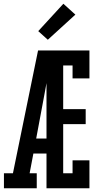

<svg xmlns="http://www.w3.org/2000/svg" viewBox="-20 -1004 540 1024"><path d="M1 0V-80H49L183 -735H260Q249 -674 237.5 -612.5Q226 -551 215 -490L173 -265H228V-185H158L138 -80H176V0ZM228 0V-735H457V-586H367V-655H317V-422H437V-342H317V-80H367V-149H457V0ZM235 -792 184 -838 318 -984 382 -926Z"/></svg>

Font: Iosevka Slab Medium
Style: Regular
Weight: 500
Monospace: yes
Designer: Belleve Invis
Foundry: Belleve Invis
Version: Version 11.1.1; ttfautohint (v1.8.3)